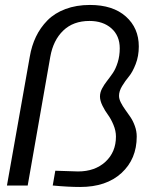

<svg xmlns="http://www.w3.org/2000/svg" viewBox="-20 -742 611 768"><path d="M300.8 5.9Q252.4 5.9 190.9 0L201.2 -59.1L292 -56.2Q359.9 -56.2 401.9 -95Q443.8 -133.8 443.8 -195.8Q443.8 -218.8 433.8 -242.7Q423.8 -266.6 411.9 -282.7Q399.9 -298.8 389.9 -319.1Q379.9 -339.4 379.9 -356Q379.9 -371.6 387.9 -387.2Q396 -402.8 407.7 -417.7Q419.4 -432.6 431.2 -449.7Q442.9 -466.8 450.9 -492.7Q459 -518.6 459 -548.8Q459 -599.1 425.5 -628.7Q392.1 -658.2 337.9 -658.2Q272.9 -658.2 232.9 -619.6Q192.9 -581.1 181.2 -515.1L90.8 0H7.8L99.1 -515.1Q106.4 -558.6 123.8 -595Q141.1 -631.3 169.7 -660.4Q198.2 -689.5 241.7 -705.8Q285.2 -722.2 339.8 -722.2Q431.6 -722.2 483.4 -676Q535.2 -629.9 535.2 -556.2Q535.2 -517.6 522.7 -485.6Q510.3 -453.6 495.6 -436Q481 -418.5 468.5 -397.9Q456.1 -377.4 456.1 -358.9Q456.1 -346.2 463.4 -331.8Q470.7 -317.4 481 -303.2Q491.2 -289.1 501.7 -273.7Q512.2 -258.3 519.5 -237.8Q526.9 -217.3 526.9 -195.8Q526.9 -106 466.1 -50Q405.3 5.9 300.8 5.9Z"/></svg>

Font: Creato Display
Style: Italic
Weight: 400
Italic angle: -10°
Version: Version 1.000